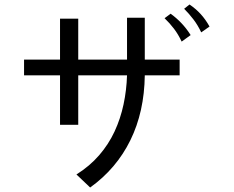

<svg xmlns="http://www.w3.org/2000/svg" viewBox="-20 -747 1040 854"><path d="M779 -412H624Q622 -250 560 -123.5Q498 3 381 87L320 29Q379 -8 421 -56.5Q463 -105 489.5 -162Q516 -219 529.5 -282.5Q543 -346 545 -412H328V-192H247V-412H87V-482H247V-664H328V-482H545V-668H624V-482H779ZM788 -562Q773 -594 754 -619Q735 -644 712 -666L739 -686Q764 -668 786.5 -644.5Q809 -621 828 -591ZM875 -603Q860 -635 840.5 -660.5Q821 -686 799 -708L823 -727Q851 -708 872.5 -684.5Q894 -661 912 -629Z"/></svg>

Font: NanumGothicCoding
Style: Regular
Weight: 400
Monospace: yes
Designer: Kwon Bruce; Nicolas Noh; Sung-woo Choi; Go-un Cha; Soo-hyun Park;
Foundry: NHN Corporation
Version: Version 2.000;PS 1;hotconv 1.0.49;makeotf.lib2.0.14853